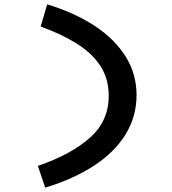

<svg xmlns="http://www.w3.org/2000/svg" viewBox="-20 -757 790 883"><path d="M188 106 154 6Q306 -46 393 -123Q480 -200 480 -316Q480 -394 442.5 -452.5Q405 -511 334.5 -555.5Q264 -600 167 -635L197 -737Q325 -698 417 -637Q509 -576 558.5 -496Q608 -416 608 -320Q608 -221 557.5 -139Q507 -57 413 4.5Q319 66 188 106Z"/></svg>

Font: Inconsolata ExtraExpanded
Style: Bold
Weight: 700
Width: 8
Monospace: yes
Designer: Raph Levien, Cyreal, Brenton Simpson
Foundry: Raph Levien, Cyreal, Google
Version: Version 3.100; ttfautohint (v1.8.4.7-5d5b)